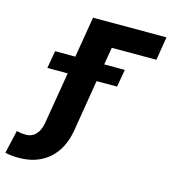

<svg xmlns="http://www.w3.org/2000/svg" viewBox="-249 -636 841 942"><g transform="rotate(15 171.5 -165.5)"><path d="M480.1 -545.5H106.9L72.4 -338.4H-30.2L-45.8 -249.3H57.5L38.4 -133.9L20.6 -28.8L16 0L13.8 13.5C5 66.1 -23.4 94.5 -61.8 94.5C-81.3 94.5 -96.6 92.3 -110.1 88.1L-137.1 206C-110.8 211.6 -91.6 213.1 -65.7 213.1C55 213.1 139.6 141 160.9 13.5L183.6 -124.3L204.2 -249.3H308.2L323.9 -338.4H219.1L234 -426.5H460.6Z"/></g></svg>

Font: Magic Ui Pro
Style: Bold Italic
Weight: 700
Italic angle: -9.39999°
Designer: Stefan Endress, Andreas Faust
Version: Version 1.000;FEAKit 1.0